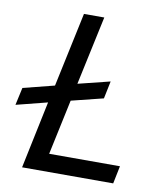

<svg xmlns="http://www.w3.org/2000/svg" viewBox="-143 -814 765 884"><g transform="rotate(10 239.0 -372.5)"><path d="M20 0 86 -315 -60 -278 -42 -360 104 -397 178 -745H273L204 -423L353 -460L336 -378L187 -341L132 -83H463L446 0Z"/></g></svg>

Font: Plus Jakarta Display
Style: Italic
Weight: 400
Italic angle: -12°
Designer: Gumpita Rahayu
Foundry: Tokotype Studio
Version: Version 1.000